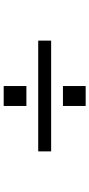

<svg xmlns="http://www.w3.org/2000/svg" viewBox="258 -820 484 1040"><g transform="rotate(-90 500.0 -300.0)"><path d="M800 -265V-335H200V-265ZM446 -78H554V-201H446ZM446 -399H554V-522H446Z"/></g></svg>

Font: Perun
Style: Regular
Weight: 400
Foundry: Copyright (c) Stefan Peev, Context Ltd, 2016
Version: Version 1.089